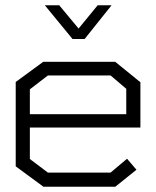

<svg xmlns="http://www.w3.org/2000/svg" viewBox="-20 -713 596 733"><path d="M94 -226V-106L163 -54H402L465 -107L501 -65L420 0H146L40 -78V-400L145 -477H420L516 -399V-226ZM462 -374 402 -425H163L94 -372V-277H462ZM206 -693 280 -604 353 -693H406L303 -564H257L151 -693Z"/></svg>

Font: Turret Road
Style: Regular
Weight: 400
Designer: Noponies
Foundry: Noponies
Version: Version 1.001; ttfautohint (v1.8)